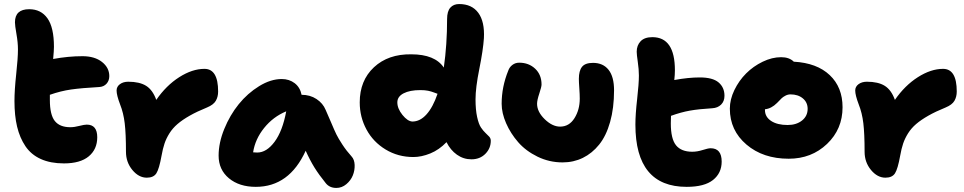

<svg xmlns="http://www.w3.org/2000/svg" viewBox="-20 -843 4720 940"><path d="M293 -43Q227.1 -43 179.7 -64.5Q132.3 -85.9 104.5 -127.2Q76.7 -168.5 63.7 -222.9Q50.8 -277.3 50.8 -348.1Q50.8 -401.4 59.3 -480Q67.9 -558.6 67.9 -601.1Q67.9 -635.3 60.5 -676.8Q53.2 -718.3 53.2 -733.9Q53.2 -797.9 123 -797.9Q180.7 -797.9 212.4 -753.2Q244.1 -708.5 244.1 -613.8Q244.1 -596.2 240.2 -554.2Q314.5 -567.9 383.8 -567.9Q443.4 -567.9 479.2 -539.8Q515.1 -511.7 515.1 -470.2Q515.1 -448.2 501.7 -433.3Q488.3 -418.5 466.8 -417Q378.9 -412.1 327.9 -404.8Q276.9 -397.5 224.1 -378.9V-354Q224.1 -281.2 248.3 -250.7Q272.5 -220.2 324.2 -220.2Q344.2 -220.2 368.4 -226.6Q392.6 -232.9 404.8 -232.9Q456.1 -232.9 456.1 -170.9Q456.1 -112.3 414.6 -77.6Q373 -43 293 -43Z M698.7 26.9Q659.2 26.9 627.9 -11Q596.7 -48.8 596.7 -100.1Q596.7 -188 590.6 -239.3Q584.5 -290.5 567.9 -332Q550.8 -377 550.8 -399.9Q550.8 -418.9 567.1 -430.9Q583.5 -442.9 607.9 -442.9Q663.1 -442.9 695.3 -422.9Q727.5 -402.8 745.1 -354Q793.5 -424.3 857.4 -465.1Q921.4 -505.9 981 -505.9Q1047.9 -505.9 1047.9 -395Q1047.9 -369.1 1036.6 -349.6Q1025.4 -330.1 993.7 -316.9Q944.3 -296.9 908.7 -276.6Q873 -256.3 849.1 -235.8Q825.2 -215.3 809.6 -190.4Q793.9 -165.5 785.4 -140.1Q776.9 -114.7 771 -81.1Q759.3 -16.1 745.6 5.4Q731.9 26.9 698.7 26.9Z M1232.4 71.8Q1151.4 71.8 1100.8 29.8Q1050.3 -12.2 1050.3 -81.1Q1050.3 -143.6 1077.9 -211.4Q1105.5 -279.3 1148.7 -332.8Q1191.9 -386.2 1248.5 -421.1Q1305.2 -456.1 1359.4 -456.1Q1396 -456.1 1422.6 -435.8Q1449.2 -415.5 1456.5 -378.9Q1498 -378.9 1529.5 -358.2Q1561 -337.4 1574.2 -305.2Q1582.5 -287.6 1600.1 -245.6Q1617.7 -203.6 1627 -184.8Q1636.2 -166 1656.2 -135.3Q1676.3 -104.5 1701.2 -77.1Q1715.3 -62 1716.3 -35.4Q1717.3 -8.8 1707.3 15.9Q1697.3 40.5 1675.5 58.8Q1653.8 77.1 1626.5 77.1Q1593.8 77.1 1575.2 54.2Q1542 13.2 1519.5 -22.9Q1497.1 -59.1 1476.6 -105Q1396 71.8 1232.4 71.8ZM1239.3 -96.2Q1285.2 -96.2 1324.2 -148.7Q1363.3 -201.2 1381.3 -297.9Q1317.4 -271.5 1273.2 -216.6Q1229 -161.6 1219.2 -97.2Q1226.1 -96.2 1239.3 -96.2Z M2003.9 -74.2Q1928.7 -74.2 1867.9 -111.1Q1807.1 -147.9 1774.2 -209Q1741.2 -270 1741.2 -341.8Q1741.2 -448.7 1810.8 -513.7Q1880.4 -578.6 1993.2 -577.1Q2109.4 -577.1 2152.8 -512.2Q2168.9 -624 2168.9 -750Q2168.9 -787.6 2184.6 -805.4Q2200.2 -823.2 2228 -823.2Q2290 -823.2 2321.8 -780Q2353.5 -736.8 2349.1 -655.8Q2345.2 -597.7 2326.7 -505.6Q2308.1 -413.6 2308.1 -356.9Q2308.1 -305.7 2315.9 -270.3Q2323.7 -234.9 2334.7 -218.8Q2345.7 -202.6 2356.4 -192.6Q2367.2 -182.6 2375 -174.1Q2382.8 -165.5 2382.8 -153.8Q2382.8 -116.7 2356.2 -89.8Q2329.6 -63 2288.1 -63Q2249 -63 2217 -85.7Q2185.1 -108.4 2166 -147Q2129.9 -109.4 2086.7 -91.8Q2043.5 -74.2 2003.9 -74.2ZM1925.3 -341.8Q1925.3 -311.5 1950.4 -280.3Q1975.6 -249 1999 -248Q2036.6 -248 2068.1 -283Q2099.6 -317.9 2122.1 -383.8Q2118.7 -384.8 2105 -390.1Q2091.3 -395.5 2075.7 -398.7Q2060.1 -401.9 2038.1 -401.9Q1986.3 -401.9 1955.8 -386Q1925.3 -370.1 1925.3 -341.8Z M2734.4 -47.9Q2669.4 -47.9 2611.8 -75.9Q2554.2 -104 2516.8 -147Q2479.5 -189.9 2457.8 -239.7Q2436 -289.6 2436 -335Q2436 -417.5 2468.3 -497.1Q2474.1 -514.2 2488.5 -525.1Q2502.9 -536.1 2522 -536.1Q2568.8 -536.1 2600.1 -506.6Q2631.3 -477.1 2631.3 -429.2Q2631.3 -418 2620.4 -385.3Q2609.4 -352.5 2609.4 -335Q2609.4 -295.9 2646.7 -259.5Q2684.1 -223.1 2722.2 -223.1Q2766.6 -223.1 2792.5 -264.4Q2818.4 -305.7 2818.4 -359.9Q2818.4 -380.9 2816.2 -411.4Q2814 -441.9 2814 -457Q2814 -496.1 2829.3 -515.6Q2844.7 -535.2 2883.3 -535.2Q2932.6 -535.2 2959.5 -501.2Q2986.3 -467.3 2986.3 -400.9Q2986.3 -314 2967 -245.8Q2947.8 -177.7 2913.3 -135Q2878.9 -92.3 2833.5 -70.1Q2788.1 -47.9 2734.4 -47.9Z M3341.8 71.8Q3090.8 71.8 3090.8 -232.9Q3090.8 -283.7 3099.4 -358.4Q3107.9 -433.1 3107.9 -473.1Q3107.9 -503.4 3102.5 -539.8Q3097.2 -576.2 3097.2 -589.8Q3097.2 -620.6 3116.2 -640.9Q3135.3 -661.1 3173.8 -661.1Q3284.2 -661.1 3284.2 -499Q3284.2 -476.6 3281.2 -451.2Q3349.6 -463.9 3406.2 -463.9Q3469.2 -463.9 3498 -439.5Q3526.9 -415 3526.9 -374Q3526.9 -347.2 3510.3 -330.8Q3493.7 -314.5 3466.8 -313Q3400.9 -309.1 3357.2 -301.3Q3313.5 -293.5 3265.1 -275.9Q3264.2 -263.7 3264.2 -238.8Q3264.2 -163.1 3289.8 -131.6Q3315.4 -100.1 3369.1 -100.1Q3393.6 -100.1 3420.2 -108.6Q3446.8 -117.2 3459 -117.2Q3513.2 -117.2 3513.2 -51.8Q3513.2 4.4 3470.9 38.1Q3428.7 71.8 3341.8 71.8Z M3841.3 -65.9Q3715.8 -65.9 3634.5 -135.3Q3553.2 -204.6 3553.2 -311Q3553.2 -356 3575.4 -402.1Q3597.7 -448.2 3632.8 -483.4Q3668 -518.6 3713.9 -540.8Q3759.8 -563 3804.2 -563Q3844.2 -563 3866.2 -541Q3979.5 -534.7 4042.2 -475.3Q4105 -416 4105 -317.9Q4105 -210.9 4029.1 -138.4Q3953.1 -65.9 3841.3 -65.9ZM3725.1 -304.2Q3725.1 -271 3755.1 -251Q3785.2 -231 3835.9 -231Q3878.9 -231 3906.5 -252.9Q3934.1 -274.9 3934.1 -310.1Q3934.1 -341.8 3910.6 -361.3Q3887.2 -380.9 3850.1 -380.9Q3837.4 -380.9 3825.7 -374.8Q3814 -368.7 3807.4 -362.5Q3800.8 -356.4 3784.2 -338.9Q3756.3 -311 3725.1 -308.1Z M4314.9 26.9Q4275.4 26.9 4244.1 -11Q4212.9 -48.8 4212.9 -100.1Q4212.9 -188 4206.8 -239.3Q4200.7 -290.5 4184.1 -332Q4167 -377 4167 -399.9Q4167 -418.9 4183.3 -430.9Q4199.7 -442.9 4224.1 -442.9Q4279.3 -442.9 4311.5 -422.9Q4343.8 -402.8 4361.3 -354Q4409.7 -424.3 4473.6 -465.1Q4537.6 -505.9 4597.2 -505.9Q4664.1 -505.9 4664.1 -395Q4664.1 -369.1 4652.8 -349.6Q4641.6 -330.1 4609.9 -316.9Q4560.5 -296.9 4524.9 -276.6Q4489.3 -256.3 4465.3 -235.8Q4441.4 -215.3 4425.8 -190.4Q4410.2 -165.5 4401.6 -140.1Q4393.1 -114.7 4387.2 -81.1Q4375.5 -16.1 4361.8 5.4Q4348.1 26.9 4314.9 26.9Z"/></svg>

Font: Shantell Sans Irregular Bouncy
Style: Regular
Weight: 800
Designer: Stephen Nixon, Anya Danilova, Shantell Martin
Foundry: Arrow Type
Version: Version 1.006;[9816181b4]